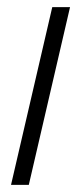

<svg xmlns="http://www.w3.org/2000/svg" viewBox="-20 -520 228 540"><path d="M177 -500 61 0H11L127 -500Z"/></svg>

Font: Prodigy Sans Light
Style: Italic
Weight: 300
Italic angle: -13°
Designer: Wei Huang
Foundry: Wei Huang
Version: Version 1.003; ttfautohint (v1.8.3)